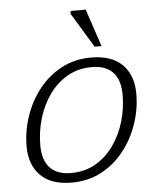

<svg xmlns="http://www.w3.org/2000/svg" viewBox="-53 -776 688 831"><g transform="rotate(-5 291.0 -360.0)"><path d="M355.5 -522Q445 -522 491 -475.5Q537 -429 537 -349Q537 -282.5 515.2 -218.5Q493.5 -154.5 452.8 -102.8Q412 -51 354.5 -20.5Q297 10 225.5 10Q136 10 90 -36.5Q44 -83 44 -163Q44 -229.5 65.8 -293.5Q87.5 -357.5 128.2 -409.2Q169 -461 226.5 -491.5Q284 -522 355.5 -522ZM225.5 -31.5Q286 -31.5 332.8 -58.5Q379.5 -85.5 411.8 -131.2Q444 -177 460.8 -233.5Q477.5 -290 477.5 -349Q477.5 -415 446 -447.8Q414.5 -480.5 355.5 -480.5Q295 -480.5 248.2 -453.5Q201.5 -426.5 169.2 -380.8Q137 -335 120.2 -278.5Q103.5 -222 103.5 -163Q103.5 -97 135 -64.2Q166.5 -31.5 225.5 -31.5ZM405 -567.5H375L283.5 -718.5L285 -730.5H350.5Z"/></g></svg>

Font: Newsreader 6pt Light
Style: Italic
Weight: 300
Italic angle: -17°
Designer: Hugues Gentile
Foundry: Production Type
Version: Version 1.003; ttfautohint (v1.8.3)